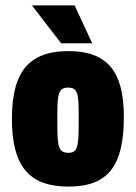

<svg xmlns="http://www.w3.org/2000/svg" viewBox="-20 -680 502 710"><path d="M233 -491C90 -491 24 -418 24 -241C24 -66 87 10 233 10C378 10 438 -64 438 -248C438 -418 375 -491 233 -491ZM232 -356C268 -356 271 -333 271 -251V-222C271 -137 266 -115 234 -115C195 -115 192 -138 192 -228V-252C192 -333 196 -356 232 -356ZM206 -520H321L256 -660H98Z"/></svg>

Font: Passion One
Style: Regular
Weight: 400
Designer: Alejandro Lo Celso
Foundry: Fontstage
Version: Version 1.001